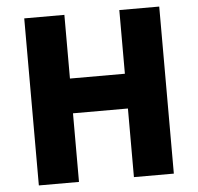

<svg xmlns="http://www.w3.org/2000/svg" viewBox="-53 -799 879 853"><g transform="rotate(-5 387.0 -372.5)"><path d="M86 0V-745H265V-461H510V-745H688V0H510V-306H265V0Z"/></g></svg>

Font: Noto Sans JP Thin Black
Style: Regular
Weight: 900
Version: Version 2.004-H2;hotconv 1.0.118;makeotfexe 2.5.65603